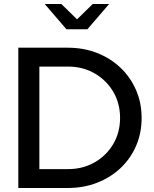

<svg xmlns="http://www.w3.org/2000/svg" viewBox="-20 -938 767 958"><path d="M176.4 -94.2H319.6Q393 -94.2 452 -127.9Q511 -161.6 545.1 -219.5Q579.1 -277.4 579.1 -349.4Q579.1 -422.3 545 -480.2Q510.9 -538 452 -571.9Q393.1 -605.8 319.6 -605.8H176.4ZM71.4 0V-700H318Q397.4 -700 464.4 -673.7Q531.4 -647.4 581.2 -600.1Q631 -552.8 658.8 -488.8Q686.6 -424.8 686.6 -349.6Q686.6 -274.3 659.2 -210.6Q631.7 -146.9 581.9 -99.7Q532.1 -52.6 464.8 -26.3Q397.4 0 318 0ZM286 -918.2 364.4 -841.5 442.9 -918.2H524.6L416.2 -792H311.5L203 -918.2Z"/></svg>

Font: Red Hat Display VF
Style: Regular
Weight: 300
Designer: Pentagram, MCKL
Foundry: Pentagram, MCKL
Version: Version 1.023